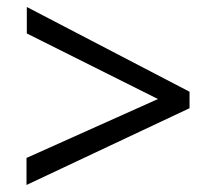

<svg xmlns="http://www.w3.org/2000/svg" viewBox="-20 -606 614 552"><path d="M56.2 -151.9 434.1 -321.3 57.1 -509.8V-585.9L524.9 -342.3V-294.9L56.2 -74.2Z"/></svg>

Font: Oxygen
Style: Regular
Weight: 400
Designer: Vernon Adams
Foundry: Vernon Adams
Version: Version Release 0.2.3 webfont; ttfautohint (v0.93.3-1d66) -l